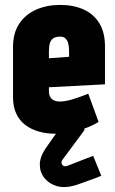

<svg xmlns="http://www.w3.org/2000/svg" viewBox="-20 -531 466 781"><path d="M323 -11H218V-2L166 72Q142 107 142 138.5Q142 170 161 193.5Q180 217 211.5 226Q243 235 281 224Q290 222 306 216Q322 210 340.5 203.5Q359 197 373.5 191.5Q388 186 392 184L359 103Q359 103 346 108Q333 113 314.5 120Q296 127 279 134Q262 141 253 144Q244 147 238 143.5Q232 140 230.5 133Q229 126 234 119L323 -1ZM179 -158V-176L407 -188V-343Q407 -399 384 -436.5Q361 -474 320 -492.5Q279 -511 225 -511Q171 -511 127.5 -492Q84 -473 58.5 -435Q33 -397 33 -340V-135Q33 -97 46 -69Q59 -41 82.5 -23Q106 -5 137.5 4Q169 13 205 13Q252 13 298.5 0Q345 -13 381 -35L339 -150Q313 -139 280 -128.5Q247 -118 223 -118Q212 -118 203.5 -121Q195 -124 190 -129Q185 -134 182 -141.5Q179 -149 179 -158ZM261 -323V-300L179 -294V-324Q179 -342 182.5 -354.5Q186 -367 195 -374Q204 -381 222 -382Q238 -383 246.5 -374.5Q255 -366 258 -352.5Q261 -339 261 -323Z"/></svg>

Font: Advent Pro ExtraBold
Style: Regular
Weight: 800
Designer: VivaRado, Andreas Kalpakidis
Foundry: VivaRado, Andreas Kalpakidis
Version: Version 3.000